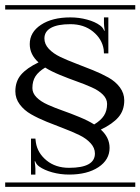

<svg xmlns="http://www.w3.org/2000/svg" viewBox="-29 -728 547 748"><path d="M-8.8 -708H498V-690.9H-8.8ZM-8.8 -17.1H498V0H-8.8ZM121.1 -484.9Q86.9 -515.6 86.9 -556.2Q86.9 -602.5 130.6 -631.3Q174.3 -660.2 245.1 -660.2Q279.3 -660.2 310.5 -651.6Q341.8 -643.1 360.8 -628.9Q372.6 -620.6 377 -607.9L378.9 -608.9Q376 -629.4 376 -637.2V-660.2H393.1V-520H376L375 -535.2Q368.7 -576.2 333.3 -605Q297.9 -633.8 245.1 -633.8Q195.8 -633.8 169.9 -619.6Q144 -605.5 144 -578.1Q144 -556.2 161.1 -537.8Q178.2 -519.5 205.8 -506.3Q233.4 -493.2 266.4 -480.7Q299.3 -468.3 332.5 -454.8Q365.7 -441.4 393.3 -426Q420.9 -410.6 438 -387.7Q455.1 -364.7 455.1 -336.9Q455.1 -297.9 432.4 -271.5Q409.7 -245.1 363.8 -223.1Q397.9 -192.4 397.9 -151.9Q397.9 -105.5 354.5 -76.7Q311 -47.9 240.2 -47.9Q206.1 -47.9 174.6 -56.6Q143.1 -65.4 124 -79.1Q112.3 -87.4 107.9 -100.1L106 -99.1Q108.9 -78.6 108.9 -70.8V-47.9H91.8V-188H108.9L110.8 -172.9Q117.2 -131.8 152.3 -103Q187.5 -74.2 240.2 -74.2Q340.8 -74.2 340.8 -129.9Q340.8 -151.9 323.7 -170.4Q306.6 -189 279.3 -202.1Q252 -215.3 219 -227.8Q186 -240.2 152.8 -253.7Q119.6 -267.1 92.3 -282.7Q64.9 -298.3 47.9 -321.3Q30.8 -344.2 30.8 -372.1Q30.8 -411.1 53 -437Q75.2 -462.9 121.1 -484.9ZM337.9 -243.2Q363.8 -258.8 376 -277.6Q388.2 -296.4 388.2 -323.2Q388.2 -342.8 372.1 -359.1Q356 -375.5 327.9 -387.9Q299.8 -400.4 270 -410.9Q240.2 -421.4 205.1 -435.8Q169.9 -450.2 147 -464.8Q121.1 -449.2 109.1 -430.7Q97.2 -412.1 97.2 -384.8Q97.2 -365.2 113.3 -348.9Q129.4 -332.5 157.2 -320.1Q185.1 -307.6 215.1 -297.1Q245.1 -286.6 280 -272.2Q314.9 -257.8 337.9 -243.2Z"/></svg>

Font: FoglihtenFr02
Style: Regular
Weight: 500
Version: Version 0.68